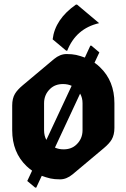

<svg xmlns="http://www.w3.org/2000/svg" viewBox="-20 -787 562 853"><path d="M317.4 -766.6Q317.4 -766.6 322.3 -766.6L420.4 -684.1Q317.9 -660.6 278.8 -562H273.9L213.9 -612.3Q224.6 -701.7 317.4 -766.6ZM247.1 9.8Q221.7 9.8 204.1 5.9Q183.6 1 165.5 -5.9L141.1 46.4H136.2L101.1 17.1L122.6 -28.8Q109.4 -38.1 98.1 -48.8Q34.2 -109.9 34.2 -208.5V-318.4Q34.2 -349.6 46.4 -370.1Q57.1 -388.2 81.1 -408.2L220.2 -524.9Q247.1 -546.9 275.4 -546.9Q300.8 -546.9 318.4 -543Q338.9 -538.1 356.9 -531.2L381.3 -584H386.2L421.4 -554.2L399.9 -508.3Q413.1 -499.5 424.3 -488.3Q488.3 -427.2 488.3 -328.6V-218.8Q488.3 -188 476.1 -167Q465.8 -149.4 441.4 -128.9L302.2 -12.2Q275.4 9.8 247.1 9.8ZM262.7 -123.5Q296.9 -123.5 318.8 -144Q346.7 -169.9 346.7 -208.5V-328.6Q346.7 -352.5 335.9 -371.1L224.1 -131.3Q241.2 -123.5 262.7 -123.5ZM186 -165.5 298.3 -405.8Q281.2 -413.6 259.8 -413.6Q225.6 -413.6 203.6 -393.1Q175.8 -367.2 175.8 -328.6V-208.5Q175.8 -184.1 186 -165.5Z"/></svg>

Font: Gothica
Style: Bold
Weight: 700
Designer: Wojciech Kalinowski "wmk69" (wmk69@o2.pl)
Foundry: Wojciech Kalinowski "wmk69" (wmk69@o2.pl)
Version: Version 2.1.0; 2021-05-14